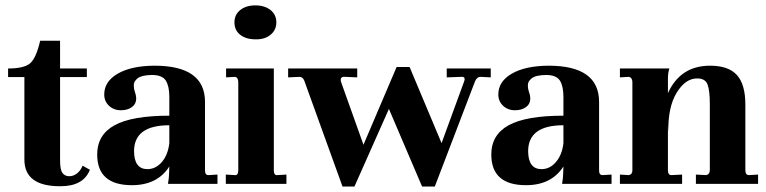

<svg xmlns="http://www.w3.org/2000/svg" viewBox="-20 -677 2821 707"><path d="M201.2 -526.9V-424.8H299.8V-393.1H201.2V-86.9Q201.2 -51.8 210 -40Q218.8 -28.3 234.4 -28.1Q250 -27.8 263.4 -38.3Q276.9 -48.8 284.2 -66.9L311 -51.8Q287.1 9.3 201.2 8.8Q70.3 8.8 69.8 -88.9V-393.1H9.8V-424.8Q67.9 -424.8 90.3 -443.4Q112.8 -461.9 127.9 -526.9Z M522.9 -54.2Q553.7 -54.2 576.2 -80.6Q598.6 -106.9 603.5 -149.9V-215.8Q473.6 -215.8 473.6 -120.1Q474.1 -54.2 522.9 -54.2ZM780.8 0H598.6Q602.5 -23.9 602.5 -37.1L603.5 -64Q559.6 4.9 465.8 4.9Q337.9 4.9 337.9 -107.9Q337.9 -180.7 401.9 -215.8Q465.8 -251 603.5 -251V-320.8Q603.5 -358.9 590.8 -379.9Q577.6 -400.9 539.6 -400.9Q501.5 -400.4 486.8 -388.7Q472.2 -377 472.7 -363.3Q472.7 -349.6 477.1 -337.4Q489.7 -300.8 466.3 -283.2Q450.7 -271 424.8 -271Q398.9 -271 381.3 -287.6Q363.8 -304.2 363.8 -329.1Q363.8 -377 413.6 -405.8Q463.4 -434.6 548.8 -435.1Q734.9 -435.1 734.9 -301.8V-50.8Q734.4 -32.2 747.6 -32.2L780.8 -34.2Z M988.3 -50.8Q988.3 -30.3 1001.5 -32.2L1034.7 -34.2V0H811.5V-34.2L844.7 -32.2Q857.4 -30.3 857.4 -50.8V-374Q857.4 -391.1 845.7 -394L812.5 -392.1V-424.8H988.3ZM920.4 -532.2Q886.2 -532.2 864.7 -548.8Q843.3 -565.4 843.3 -594.7Q843.3 -623 864.7 -640.1Q886.2 -657.2 920.4 -657.2Q954.6 -657.2 976.1 -640.1Q997.6 -623 997.6 -594.7Q997.6 -566.4 976.1 -548.8Q954.6 -531.2 920.4 -532.2Z M1625 -424.8H1787.1V-392.1L1750 -394Q1735.8 -394 1729 -377L1581.1 9.8H1534.2L1412.1 -275.9L1285.2 9.8H1241.2L1100.1 -380.9Q1094.2 -394 1083 -394L1041 -392.1V-424.8H1295.4V-392.1L1251 -394Q1229.5 -396 1236.3 -374L1318.4 -144L1440.4 -430.2H1488.3L1606 -149.9L1689 -377Q1691.9 -382.8 1690.4 -389.2Q1688.5 -395 1678.2 -394L1625 -392.1Z M1974.1 -54.2Q2004.9 -54.2 2027.3 -80.6Q2049.8 -106.9 2054.7 -149.9V-215.8Q1924.8 -215.8 1924.8 -120.1Q1925.3 -54.2 1974.1 -54.2ZM2231.9 0H2049.8Q2053.7 -23.9 2053.7 -37.1L2054.7 -64Q2010.7 4.9 1917 4.9Q1789.1 4.9 1789.1 -107.9Q1789.1 -180.7 1853 -215.8Q1917 -251 2054.7 -251V-320.8Q2054.7 -358.9 2042 -379.9Q2028.8 -400.9 1990.7 -400.9Q1952.6 -400.4 1938 -388.7Q1923.3 -377 1923.8 -363.3Q1923.8 -349.6 1928.2 -337.4Q1940.9 -300.8 1917.5 -283.2Q1901.9 -271 1876 -271Q1850.1 -271 1832.5 -287.6Q1814.9 -304.2 1814.9 -329.1Q1814.9 -377 1864.7 -405.8Q1914.6 -434.6 2000 -435.1Q2186 -435.1 2186 -301.8V-50.8Q2185.5 -32.2 2198.7 -32.2L2231.9 -34.2Z M2771.5 0H2542.5V-34.2L2580.6 -32.2Q2593.8 -35.2 2593.8 -50.8V-293Q2593.8 -344.7 2585.2 -366.5Q2576.7 -388.2 2546.9 -388.2Q2503.9 -388.2 2471.7 -335.7Q2439.5 -283.2 2440.9 -190.9L2439.5 -212.9V-50.8Q2439.5 -31.7 2452.6 -32.2L2491.7 -34.2V0H2262.7V-34.2L2295.9 -32.2Q2309.1 -35.2 2308.6 -50.8V-374Q2308.6 -391.1 2295.9 -394L2262.7 -392.1V-424.8H2444.8Q2439.9 -409.7 2439.5 -390.1V-334Q2485.4 -435.1 2594.7 -435.1Q2662.6 -435.1 2693.6 -400.6Q2724.6 -366.2 2724.6 -292V-50.8Q2724.6 -32.2 2737.8 -32.2L2771.5 -34.2Z"/></svg>

Font: Unna-Bold
Style: Bold
Weight: 700
Designer: Jorge de Buen U.
Foundry: Omnibus-Type
Version: Version 2.006;PS 002.006;hotconv 1.0.70;makeotf.lib2.5.58329